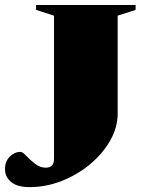

<svg xmlns="http://www.w3.org/2000/svg" viewBox="-24 -735 572 766"><path d="M445.5 -282.5Q445.5 -226.5 415.5 -174Q385.5 -121.5 335 -79.5Q284.5 -37.5 222 -13Q159.5 11.5 94.5 11.5Q45.5 11.5 20.8 -8.5Q-4 -28.5 -4 -60.5Q-4 -91 14.8 -110Q33.5 -129 58 -129Q66 -129 80.8 -113.2Q95.5 -97.5 115.5 -81.8Q135.5 -66 158.5 -66Q173.5 -66 182.5 -73.8Q191.5 -81.5 191.5 -103V-672.5L120 -695.5V-715H517V-695.5L445.5 -672.5Z"/></svg>

Font: Newsreader 72pt ExtraBold
Style: Regular
Weight: 800
Designer: Hugues Gentile
Foundry: Production Type
Version: Version 1.003; ttfautohint (v1.8.3)